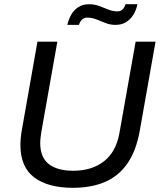

<svg xmlns="http://www.w3.org/2000/svg" viewBox="-20 -885 771 917"><path d="M327.9 12Q209.6 12 143.5 -37.6Q77.5 -87.2 77.5 -192.6Q77.5 -208.4 79.4 -228.4Q81.4 -248.3 84.9 -267.5L158.9 -686H253.9L177.6 -255.9Q175.6 -245.2 173.9 -229.2Q172.1 -213.3 172.1 -201.9Q172.1 -133.7 212.8 -101.6Q253.5 -69.5 329.7 -69.5Q419.1 -69.5 476.8 -114.8Q534.6 -160.2 550.4 -249.7L627.8 -686H722.9L647.3 -259.5Q630.4 -165 588.7 -104.6Q547 -44.2 481.5 -16.1Q416 12 327.9 12ZM301.6 -766.2Q307.6 -793 320.4 -815.4Q333.3 -837.8 354.5 -851.3Q375.7 -864.8 405 -864.8Q431 -864.8 453.4 -856.5Q475.8 -848.2 497.2 -839.5Q518.6 -830.7 540.7 -830.7Q555.5 -830.7 565.1 -839.8Q574.6 -848.9 579.7 -864.8H636.2Q631.2 -837.9 617.4 -815.3Q603.6 -792.6 582.4 -779.4Q561.2 -766.2 531.3 -766.2Q506.8 -766.2 484.4 -774.9Q462 -783.7 440.9 -792.2Q419.7 -800.8 397.1 -800.8Q381.3 -800.8 371.8 -791.6Q362.2 -782.5 357.2 -766.2Z"/></svg>

Font: Archivo Variable SemiBold
Style: Italic
Weight: 600
Italic angle: -10°
Designer: Hector Gatti
Foundry: Omnibus-Type
Version: Version 2.001